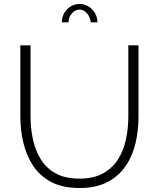

<svg xmlns="http://www.w3.org/2000/svg" viewBox="-20 -937 796 962"><path d="M379 5Q294 5 237 -25Q180 -55 146 -106.5Q112 -158 97 -222Q82 -286 82 -353V-710H133V-353Q133 -295 145 -239Q157 -183 184.5 -138.5Q212 -94 259.5 -68Q307 -42 378 -42Q450 -42 497.5 -69Q545 -96 572.5 -140.5Q600 -185 611.5 -240.5Q623 -296 623 -353V-710H674V-353Q674 -282 658.5 -217.5Q643 -153 608 -103Q573 -53 517 -24Q461 5 379 5ZM379 -889Q357 -889 340 -869.5Q323 -850 323 -825H290Q290 -863 316 -890Q342 -917 379 -917Q415 -917 441.5 -890Q468 -863 468 -825H435Q432 -852 415.5 -870.5Q399 -889 379 -889Z"/></svg>

Font: Raleway Thin Light
Style: Regular
Weight: 300
Version: Version 4.026